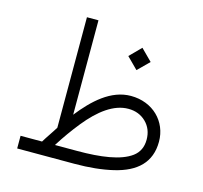

<svg xmlns="http://www.w3.org/2000/svg" viewBox="-97 -765 921 872"><g transform="rotate(15 363.0 -329.0)"><path d="M434.6 -536.1 486.8 -483.9 539.6 -536.1 486.8 -588.9ZM55.7 -59.6V0H324.2C393.6 0 454.1 -6.3 505.9 -18.6C609.4 -43 669.9 -98.1 669.9 -196.3C669.9 -291 597.2 -364.3 493.7 -364.3C399.9 -364.3 323.7 -292.5 261.7 -213.9V-657.7H207.5V-138.2C193.4 -114.7 170.9 -83.5 156.7 -59.6ZM497.6 -304.7C531.2 -304.7 558.6 -293.9 580.6 -272.5C602.5 -251 613.3 -223.6 613.3 -190.4C613.3 -155.8 600.6 -128.9 575.2 -109.9C523.9 -71.8 432.1 -59.6 322.3 -59.6H217.3C244.1 -102.5 272.9 -142.6 303.2 -180.2C363.3 -254.4 428.7 -304.7 497.6 -304.7Z"/></g></svg>

Font: Vazirmatn ExtraLight
Style: Regular
Weight: 200
Designer: Saber Rastikerdar
Foundry: Saber Rastikerdar
Version: Version 33.003